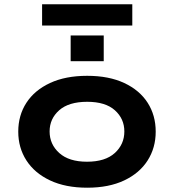

<svg xmlns="http://www.w3.org/2000/svg" viewBox="-20 -864 811 894"><path d="M386 10Q285 10 213 -24Q141 -58 103 -117Q65 -176 65 -251Q65 -327 103 -385.5Q141 -444 213 -477.5Q285 -511 386 -511Q487 -511 558.5 -477.5Q630 -444 667.5 -385.5Q705 -327 705 -251Q705 -176 667.5 -117Q630 -58 558.5 -24Q487 10 386 10ZM385 -111Q470 -111 514.5 -151.5Q559 -192 559 -252Q559 -311 515 -350.5Q471 -390 386 -390Q300 -390 255.5 -350.5Q211 -311 211 -252Q211 -192 256 -151.5Q301 -111 385 -111ZM176 -745V-844H596V-745ZM309 -579V-699H463V-579Z"/></svg>

Font: Nunito Sans 7pt Expanded
Style: Bold
Weight: 700
Width: 7
Designer: Vernon Adams
Foundry: Vernon Adams
Version: Version 3.101;gftools[0.9.27]